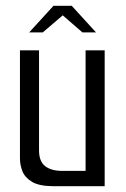

<svg xmlns="http://www.w3.org/2000/svg" viewBox="-20 -644 436 664"><path d="M167 0Q116 0 91 -15Q66 -30 57.5 -52Q49 -74 49 -96V-470H115V-124Q115 -86 136 -69.5Q157 -53 195 -53H276V-470H342V0ZM81 -532 165 -624H228L312 -532H265L197 -591L128 -532Z"/></svg>

Font: Smooch Sans Thin Medium
Style: Regular
Weight: 500
Version: Version 1.010